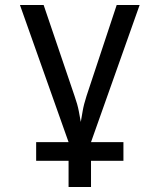

<svg xmlns="http://www.w3.org/2000/svg" viewBox="-20 -570 640 770"><path d="M125 75V0H475V75ZM255 180V0L60 -550H155L279 -185Q291 -151 296 -124.5Q301 -98 304 -81Q307 -98 311.5 -124.5Q316 -151 327 -185L448 -550H540L345 0V180Z"/></svg>

Font: Pitagon Sans Mono
Style: Regular
Weight: 400
Monospace: yes
Designer: Travis Tran
Foundry: Pitagon
Version: Version 1.001;gftools[0.9.26]